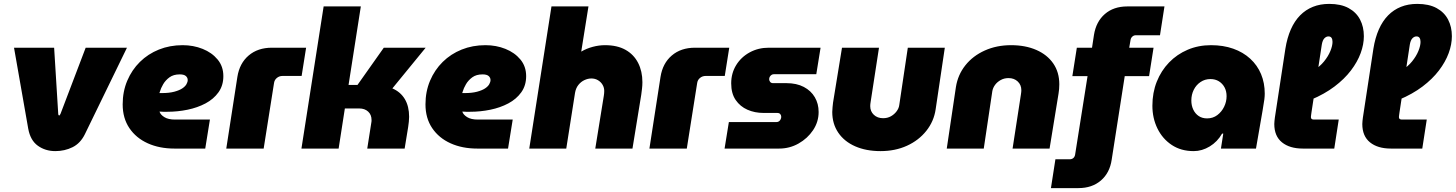

<svg xmlns="http://www.w3.org/2000/svg" viewBox="-20 -763 7476 986"><path d="M264 13Q213 13 174.5 -14.5Q136 -42 125 -102L52 -518H258L279 -179Q279 -175 280.5 -172.5Q282 -170 284 -170Q287 -170 291 -179L420 -518H632L416 -74Q393 -27 352.5 -7Q312 13 264 13Z M876 0Q799 0 739 -27Q679 -54 644.5 -105Q610 -156 610 -227Q610 -293 633.5 -348.5Q657 -404 698.5 -445Q740 -486 796 -508.5Q852 -531 918 -531Q973 -531 1020.5 -512Q1068 -493 1097.5 -457.5Q1127 -422 1127 -372Q1127 -324 1102 -289Q1077 -254 1035.5 -232Q994 -210 943 -199.5Q892 -189 839 -189Q829 -189 819 -189Q809 -189 799 -190Q804 -174 824 -161.5Q844 -149 879 -149H1058L1034 0ZM799 -285Q802 -285 805 -285Q808 -285 811 -285Q849 -285 875 -292Q901 -299 916 -309Q931 -319 937.5 -330.5Q944 -342 944 -352Q944 -364 934.5 -372.5Q925 -381 903 -381Q871 -381 850.5 -366Q830 -351 818 -330.5Q806 -310 801 -292Q800 -290 799.5 -288Q799 -286 799 -285Z M1142 0 1199 -368Q1210 -438 1257 -478Q1304 -518 1376 -518H1552L1529 -373H1431Q1414 -373 1401.5 -362.5Q1389 -352 1387 -335L1334 0Z M1528 0 1642 -730H1833L1770 -327H1816L1951 -518H2166L1995 -309Q2037 -291 2059 -254Q2081 -217 2081 -163Q2081 -151 2079.5 -137.5Q2078 -124 2076 -110L2058 0H1866L1887 -134Q1888 -138 1888 -141Q1888 -144 1888 -147Q1888 -174 1870.5 -190Q1853 -206 1825 -206H1751L1719 0Z M2431 0Q2354 0 2294 -27Q2234 -54 2199.5 -105Q2165 -156 2165 -227Q2165 -293 2188.5 -348.5Q2212 -404 2253.5 -445Q2295 -486 2351 -508.5Q2407 -531 2473 -531Q2528 -531 2575.5 -512Q2623 -493 2652.5 -457.5Q2682 -422 2682 -372Q2682 -324 2657 -289Q2632 -254 2590.5 -232Q2549 -210 2498 -199.5Q2447 -189 2394 -189Q2384 -189 2374 -189Q2364 -189 2354 -190Q2359 -174 2379 -161.5Q2399 -149 2434 -149H2613L2589 0ZM2354 -285Q2357 -285 2360 -285Q2363 -285 2366 -285Q2404 -285 2430 -292Q2456 -299 2471 -309Q2486 -319 2492.5 -330.5Q2499 -342 2499 -352Q2499 -364 2489.5 -372.5Q2480 -381 2458 -381Q2426 -381 2405.5 -366Q2385 -351 2373 -330.5Q2361 -310 2356 -292Q2355 -290 2354.5 -288Q2354 -286 2354 -285Z M2698 0 2812 -730H3002L2966 -505L2965 -498Q2992 -514 3024 -522.5Q3056 -531 3087 -531Q3150 -531 3192.5 -507Q3235 -483 3257 -440Q3279 -397 3279 -341Q3279 -324 3277 -307.5Q3275 -291 3273 -276L3228 0H3037L3081 -272Q3082 -277 3082.5 -284.5Q3083 -292 3083 -296Q3083 -313 3074.5 -327.5Q3066 -342 3051 -351Q3036 -360 3017 -360Q2999 -360 2981 -351.5Q2963 -343 2950 -326.5Q2937 -310 2933 -286L2888 0Z M3315 0 3372 -368Q3383 -438 3430 -478Q3477 -518 3549 -518H3725L3702 -373H3604Q3587 -373 3574.5 -362.5Q3562 -352 3560 -335L3507 0Z M3701 0 3723 -136H3966Q3975 -136 3980.5 -140Q3986 -144 3989 -150.5Q3992 -157 3992 -163Q3992 -171 3987 -177Q3982 -183 3971 -183H3901Q3856 -183 3818.5 -199.5Q3781 -216 3758 -249.5Q3735 -283 3735 -335Q3735 -387 3760.5 -428.5Q3786 -470 3830 -494Q3874 -518 3928 -518H4194L4172 -382H3955Q3947 -382 3941.5 -378Q3936 -374 3933 -368.5Q3930 -363 3930 -356Q3930 -349 3935 -342.5Q3940 -336 3950 -336H4019Q4071 -336 4108 -316.5Q4145 -297 4164.5 -263.5Q4184 -230 4184 -188Q4184 -137 4155.5 -94.5Q4127 -52 4081 -26Q4035 0 3981 0Z M4832 -518 4785 -202Q4776 -140 4737 -91Q4698 -42 4637.5 -14.5Q4577 13 4502 13Q4428 13 4372 -11.5Q4316 -36 4285 -81.5Q4254 -127 4254 -188Q4254 -199 4255.5 -212.5Q4257 -226 4258 -236L4304 -518H4494L4451 -239Q4450 -235 4449.5 -228Q4449 -221 4449 -218Q4449 -191 4467.5 -173.5Q4486 -156 4515 -156Q4538 -156 4555.5 -166Q4573 -176 4584.5 -191.5Q4596 -207 4598 -223L4642 -518Z M4842 0 4889 -316Q4899 -379 4937.5 -427.5Q4976 -476 5037 -503.5Q5098 -531 5172 -531Q5246 -531 5302 -506.5Q5358 -482 5389 -437Q5420 -392 5420 -330Q5420 -319 5419 -306Q5418 -293 5416 -282L5370 0H5180L5223 -279Q5224 -284 5224.5 -290.5Q5225 -297 5225 -300Q5225 -327 5206.5 -344.5Q5188 -362 5159 -362Q5137 -362 5119 -352Q5101 -342 5090 -327Q5079 -312 5076 -295L5032 0Z M5377 203 5400 55H5474Q5481 55 5487 52Q5493 49 5496.5 43.5Q5500 38 5501 32L5565 -372H5487L5510 -518H5588L5598 -584Q5609 -652 5654 -691Q5699 -730 5769 -730H5960L5937 -582H5813Q5803 -582 5795.5 -575.5Q5788 -569 5786 -559L5779 -518H5904L5881 -372H5756L5689 57Q5679 125 5633.5 164Q5588 203 5518 203Z M6110 13Q6045 13 5997.5 -18.5Q5950 -50 5924 -103Q5898 -156 5898 -220Q5898 -287 5920.5 -343.5Q5943 -400 5983.5 -442Q6024 -484 6079 -507.5Q6134 -531 6199 -531Q6262 -531 6313 -513Q6364 -495 6400.5 -461.5Q6437 -428 6456 -382.5Q6475 -337 6475 -282Q6475 -269 6473 -252.5Q6471 -236 6464 -196L6430 0H6250L6262 -77H6256Q6232 -35 6192.5 -11Q6153 13 6110 13ZM6179 -155Q6209 -155 6231.5 -172Q6254 -189 6266.5 -215Q6279 -241 6279 -269Q6279 -295 6268.5 -314.5Q6258 -334 6239.5 -345.5Q6221 -357 6196 -357Q6168 -357 6145.5 -342Q6123 -327 6110.5 -302Q6098 -277 6098 -247Q6098 -221 6108 -200Q6118 -179 6136 -167Q6154 -155 6179 -155Z M6671 0Q6603 0 6563.5 -32Q6524 -64 6524 -126Q6524 -134 6525 -142Q6526 -150 6527 -159L6581 -513Q6590 -569 6609 -612Q6628 -655 6656.5 -684Q6685 -713 6722.5 -728Q6760 -743 6806 -743Q6866 -743 6905.5 -721.5Q6945 -700 6964.5 -662.5Q6984 -625 6984 -577Q6984 -535 6967.5 -490Q6951 -445 6917.5 -401Q6884 -357 6833 -318.5Q6782 -280 6713 -251L6728 -403Q6758 -421 6779.5 -447.5Q6801 -474 6812 -501Q6823 -528 6823 -548Q6823 -561 6818 -568.5Q6813 -576 6802 -576Q6791 -576 6781.5 -566.5Q6772 -557 6768 -534L6715 -186Q6714 -177 6713 -171.5Q6712 -166 6712 -162Q6712 -155 6716 -152Q6720 -149 6727 -149H6855L6832 0Z M7123 0Q7055 0 7015.5 -32Q6976 -64 6976 -126Q6976 -134 6977 -142Q6978 -150 6979 -159L7033 -513Q7042 -569 7061 -612Q7080 -655 7108.5 -684Q7137 -713 7174.5 -728Q7212 -743 7258 -743Q7318 -743 7357.5 -721.5Q7397 -700 7416.5 -662.5Q7436 -625 7436 -577Q7436 -535 7419.5 -490Q7403 -445 7369.5 -401Q7336 -357 7285 -318.5Q7234 -280 7165 -251L7180 -403Q7210 -421 7231.5 -447.5Q7253 -474 7264 -501Q7275 -528 7275 -548Q7275 -561 7270 -568.5Q7265 -576 7254 -576Q7243 -576 7233.5 -566.5Q7224 -557 7220 -534L7167 -186Q7166 -177 7165 -171.5Q7164 -166 7164 -162Q7164 -155 7168 -152Q7172 -149 7179 -149H7307L7284 0Z"/></svg>

Font: MuseoModerno Thin Black
Style: Italic
Weight: 900
Italic angle: -9°
Version: Version 1.003